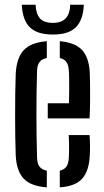

<svg xmlns="http://www.w3.org/2000/svg" viewBox="-20 -780 437 806"><path d="M46 -128.5Q44.5 -163 44 -206.8Q43.5 -250.5 43.5 -297.8Q43.5 -345 44 -389.5Q44.5 -434 46 -470Q49.5 -537.5 80 -569.8Q110.5 -602 176.5 -607V-536.5Q154.5 -532 145.2 -518.5Q136 -505 135.5 -482Q134 -436 133.5 -391.2Q133 -346.5 133 -302.2Q133 -258 133.5 -212.5Q134 -167 135.5 -119.5Q136 -94 145.8 -80.8Q155.5 -67.5 176.5 -63.5V6.5Q108.5 1.5 78.8 -30.8Q49 -63 46 -128.5ZM231 6.5V-63.5Q250.5 -68 259.2 -81.2Q268 -94.5 269 -120Q270 -135 270 -159.8Q270 -184.5 268.5 -213H356Q357.5 -197.5 357.8 -171.2Q358 -145 357 -128.5Q354 -62.5 325.2 -30.2Q296.5 2 231 6.5ZM180.5 -283V-346.5H269.5Q270.5 -374 270.5 -402Q270.5 -430 270.2 -451.5Q270 -473 269 -482Q268 -506.5 258.8 -519.5Q249.5 -532.5 231 -536.5V-607Q296 -601.5 325 -569.5Q354 -537.5 357 -473Q357.5 -462 358 -430.2Q358.5 -398.5 358.2 -358.8Q358 -319 356 -283ZM202 -635Q136 -635 105.2 -665.5Q74.5 -696 71.5 -760H129.5Q130.5 -724 146.8 -704Q163 -684 202 -684Q238.5 -684 256.2 -703.5Q274 -723 274.5 -760H332Q329 -696 298.5 -665.5Q268 -635 202 -635Z"/></svg>

Font: Big Shoulders Stencil Text Thin Medium
Style: Regular
Weight: 500
Version: Version 2.001